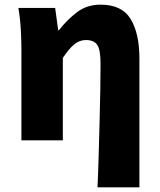

<svg xmlns="http://www.w3.org/2000/svg" viewBox="-20 -603 686 825"><path d="M399 202Q402 136 404 62.5Q406 -11 408 -83Q410 -155 411 -218.5Q412 -282 412 -330Q412 -389 398 -410Q384 -431 349 -431Q321 -431 298 -411.5Q275 -392 250 -354V0H72V-392Q72 -426 69.5 -474Q67 -522 59 -569H217L230 -473H233Q269 -519 311.5 -551Q354 -583 412 -583Q504 -583 541.5 -521Q579 -459 579 -352V202Z"/></svg>

Font: Source Han Sans CN Heavy
Style: Regular
Weight: 900
Designer: Ryoko NISHIZUKA 西塚涼子 (kana, bopomofo & ideographs); Paul D. Hunt (Latin, Greek & Cyrillic); Sandoll Communications 산돌커뮤니
Foundry: Adobe
Version: Version 2.000;hotconv 1.0.107;makeotfexe 2.5.65593